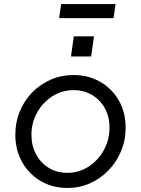

<svg xmlns="http://www.w3.org/2000/svg" viewBox="-20 -920 698 952"><path d="M314 12Q242 12 183.5 -21.5Q125 -55 90.5 -115Q56 -175 56 -253Q56 -314 78 -367.5Q100 -421 139.5 -461.5Q179 -502 231.5 -525Q284 -548 344 -548Q418 -548 476.5 -514.5Q535 -481 569 -422Q603 -363 603 -286Q603 -225 580.5 -171Q558 -117 518 -75.5Q478 -34 426 -11Q374 12 314 12ZM313 -63Q372 -63 419.5 -94Q467 -125 495 -176Q523 -227 523 -287Q523 -341 500 -383Q477 -425 436.5 -449Q396 -473 345 -473Q287 -473 239.5 -442.5Q192 -412 164 -362Q136 -312 136 -251Q136 -197 159 -154.5Q182 -112 222 -87.5Q262 -63 313 -63ZM332 -640 346 -740H446L432 -640ZM273 -830 283 -900H553L543 -830Z"/></svg>

Font: Plus Jakarta Sans
Style: Italic
Weight: 400
Italic angle: -8°
Designer: Gumpita Rahayu
Foundry: Tokotype
Version: Version 2.006